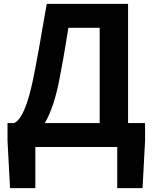

<svg xmlns="http://www.w3.org/2000/svg" viewBox="-20 -761 790 994"><path d="M163 0V213H32L19 -32V-124H53Q69 -130 86.5 -156Q104 -182 122 -236.5Q140 -291 158 -383Q171 -450 180.5 -503.5Q190 -557 199.5 -612.5Q209 -668 222 -741H643V-124H731V-32L718 213H587V0ZM212 -124H496V-617H334Q326 -567 319.5 -528.5Q313 -490 306.5 -451.5Q300 -413 290 -363Q261 -206 212 -124Z"/></svg>

Font: Source Han Sans TC
Style: Bold
Weight: 700
Designer: Ryoko NISHIZUKA Ë•øÂ°öÊ∂ºÂ≠ê (kana, bopomofo & ideographs); Paul D. Hunt (Latin, Greek & Cyrillic); Sandoll Communicatio
Foundry: Adobe
Version: Version 2.004;hotconv 1.0.118;makeotfexe 2.5.65603